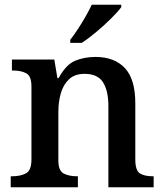

<svg xmlns="http://www.w3.org/2000/svg" viewBox="-20 -786 692 806"><path d="M25 0V-46H31Q65 -46 88.5 -58Q112 -70 112 -117V-423Q112 -467 90 -478.5Q68 -490 35 -490H30V-536H208L221 -458H226Q257 -515 295.5 -531Q334 -547 381 -547Q460 -547 504 -500.5Q548 -454 548 -352V-117Q548 -70 567.5 -58Q587 -46 621 -46H625V0H435V-340Q435 -405 412.5 -440.5Q390 -476 335 -476Q294 -476 270 -453.5Q246 -431 235.5 -395Q225 -359 225 -316V-112Q225 -69 247.5 -57.5Q270 -46 303 -46H307V0ZM275 -619Q290 -638 307 -664Q324 -690 339.5 -717Q355 -744 365 -766H489V-756Q477 -739 448 -710Q419 -681 385 -652.5Q351 -624 323 -606H275Z"/></svg>

Font: Noto Serif Tibetan Medium
Style: Regular
Weight: 500
Designer: Monotype Design Team
Foundry: Monotype Imaging Inc.
Version: Version 2.103; ttfautohint (v1.8.4.7-5d5b)